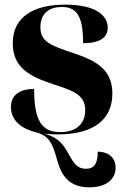

<svg xmlns="http://www.w3.org/2000/svg" viewBox="-20 -569 536 827"><path d="M228 10C391 10 464 -60 464 -166C464 -268 397 -307 297 -340C197 -373 154 -390 154 -452C154 -513 194 -539 246 -539C311 -539 338 -499 338 -383C413 -383 444 -409 444 -450C444 -502 393 -549 261 -549C125 -549 35 -497 35 -383C35 -280 103 -241 210 -206C297 -178 347 -160 347 -94C347 -33 305 0 240 0C159 0 127 -50 127 -186C79 -186 27 -169 27 -108C27 -59 61 -17 136 1C185 15 203 39 222 106C237 158 256 238 365 238C436 238 478 204 478 153C478 111 448 85 401 84C401 140 383 158 350 158C313 158 298 134 277 97C250 47 229 24 173 7C190 9 208 10 228 10Z"/></svg>

Font: Noto Serif Display ExtraBold
Style: Regular
Weight: 800
Designer: Monotype Design Team
Foundry: Monotype Imaging Inc.
Version: Version 2.009